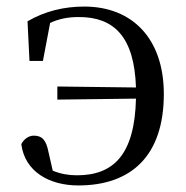

<svg xmlns="http://www.w3.org/2000/svg" viewBox="-20 -551 567 586"><path d="M155 -247 395 -250C391 -77 325 -16 215 -16C189 -16 166 -20 141 -30L128 -87C121 -123 109 -137 83 -137C68 -137 53 -127 45 -111C56 -26 132 15 219 15C380 15 480 -75 480 -264C480 -433 384 -531 237 -531C176 -531 117 -517 64 -486L70 -365H111L133 -481C161 -494 188 -499 221 -499C327 -499 390 -440 395 -284L155 -287Z"/></svg>

Font: Harano Aji Mincho KR
Style: Regular
Weight: 400
Foundry: Masamichi Hosoda
Version: HaranoAjiMinchoKR-Regular version 20230610;ttx 4.39.4